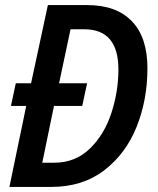

<svg xmlns="http://www.w3.org/2000/svg" viewBox="-20 -734 620 754"><path d="M83 -318H23L42 -407H102L168 -714H323Q437 -714 498 -650.5Q559 -587 559 -466Q559 -342 516.5 -236Q474 -130 389 -65Q304 0 182 0H17ZM193 -95Q276 -95 333 -150.5Q390 -206 417.5 -290.5Q445 -375 445 -461Q445 -619 311 -619H257L212 -407H322L303 -318H192L146 -95Z"/></svg>

Font: Noto Sans UI NarrowMedium
Style: Italic
Weight: 500
Width: 4
Italic angle: -12°
Designer: Monotype Design Team
Foundry: Monotype Imaging Inc.
Version: Version 1.001